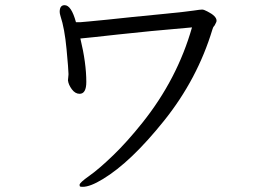

<svg xmlns="http://www.w3.org/2000/svg" viewBox="-20 -700 1040 743"><path d="M243 -389 245 -411V-415Q245 -430 237.5 -510Q230 -590 214 -638Q211 -648 211 -654Q211 -680 230 -680Q256 -680 274 -614H290Q295 -614 324 -617L396 -624Q440 -629 491 -634Q542 -639 622.5 -647Q703 -655 729 -659Q755 -663 762 -663Q769 -663 782 -656Q818 -638 818 -620Q818 -616 816 -612.5Q814 -609 812 -604.5Q810 -600 807.5 -598Q805 -596 802 -586Q744 -394 615 -233Q486 -72 378 -7Q329 23 300 23Q291 23 289.5 21.5Q288 20 288 15Q288 7 325.5 -19.5Q363 -46 417.5 -98.5Q472 -151 531 -225Q666 -394 723 -594Q548 -579 436.5 -566.5Q325 -554 291 -551Q314 -456 314 -383Q314 -337 288 -337Q271 -337 258 -354.5Q245 -372 243 -389Z"/></svg>

Font: LXGW Bright TC
Style: Regular
Weight: 400
Designer: Christian Thalmann (Catharsis Fonts)
Foundry: LXGW / Christian Thalmann (Catharsis Fonts) / Fontworks Inc.
Version: Version 5.501